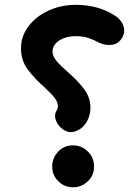

<svg xmlns="http://www.w3.org/2000/svg" viewBox="-20 -732 580 794"><path d="M448.2 -671.9Q478.5 -654.8 489 -628.2Q499.5 -601.6 485.8 -577.1Q470.2 -550.3 442.6 -546.6Q415 -543 387.2 -556.6Q368.2 -567.4 345.7 -575Q323.2 -582.5 293.9 -582.5Q252 -582.5 224.6 -564.2Q197.3 -545.9 197.3 -519Q197.3 -499.5 213.9 -479.7Q230.5 -460 260.3 -434.1Q299.3 -400.9 326.7 -365Q354 -329.1 354 -287.1Q354 -248.5 331.5 -217.8Q315.9 -196.3 288.6 -188Q261.2 -179.7 235.4 -200.7Q216.3 -216.3 210 -238Q203.6 -259.8 214.4 -274.9Q219.7 -284.2 219.7 -293Q219.7 -309.6 205.1 -328.1Q190.4 -346.7 163.6 -371.1Q126.5 -403.8 96.7 -441.9Q66.9 -480 66.9 -531.7Q66.9 -582 97.4 -622.8Q127.9 -663.6 179.7 -687.7Q231.4 -711.9 293.9 -711.9Q381.8 -711.9 448.2 -671.9ZM195.8 -43.5Q195.8 -78.1 220.2 -104.5Q244.6 -130.9 281.7 -130.9Q317.9 -130.9 343.5 -105.2Q369.1 -79.6 369.1 -43.5Q369.1 -6.3 342.8 18.1Q316.4 42.5 281.7 42.5Q246.1 42.5 220.9 17.3Q195.8 -7.8 195.8 -43.5Z"/></svg>

Font: Mikhak Bold
Style: Regular
Weight: 700
Designer: Amin Abedi
Version: Version 3.3